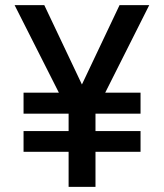

<svg xmlns="http://www.w3.org/2000/svg" viewBox="-20 -730 640 750"><path d="M72 -137V-218H248V-286H72V-368H210L37 -710H153L300 -400L447 -710H563L391 -368H529V-286H353V-218H529V-137H353V0H248V-137Z"/></svg>

Font: Geist Mono Medium
Style: Regular
Weight: 500
Monospace: yes
Designer: Basement.studio, Andrés Briganti, Mateo Zaragoza
Foundry: Basement.studio, Vercel, Andrés Briganti, Guido Ferreyra, Mateo Zaragoza
Version: Version 1.500; ttfautohint (v1.8.4.7-5d5b)